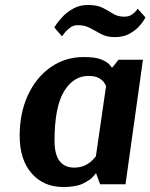

<svg xmlns="http://www.w3.org/2000/svg" viewBox="-20 -740 604 771"><path d="M564 -670Q564 -670 557 -658Q550 -646 535 -630.5Q520 -615 497 -603Q474 -591 441 -591Q409 -591 386.5 -603Q364 -615 342.5 -627Q321 -639 292 -639Q274 -639 259.5 -627.5Q245 -616 237 -605Q229 -594 229 -594L198 -630Q198 -630 207 -643.5Q216 -657 233.5 -675Q251 -693 276 -706.5Q301 -720 333 -720Q370 -720 392.5 -708.5Q415 -697 434 -685Q453 -673 479 -673Q497 -673 509 -681Q521 -689 527 -697Q533 -705 533 -705ZM484 0H382L366 -44H365Q365 -44 353.5 -30.5Q342 -17 313.5 -3Q285 11 234 11Q155 11 107 -44Q59 -99 59 -195Q59 -285 91.5 -356.5Q124 -428 182.5 -469.5Q241 -511 317 -511Q363 -511 387 -501Q411 -491 419.5 -480.5Q428 -470 428 -470H432L456 -500H554ZM277 -67Q304 -67 322.5 -76.5Q341 -86 351.5 -97Q362 -108 365 -112L406 -395Q405 -397 399 -407Q393 -417 378 -426Q363 -435 335 -435Q274 -435 236.5 -372Q199 -309 199 -175Q199 -119 219.5 -93Q240 -67 277 -67Z"/></svg>

Font: Arsenal SC
Style: Bold Italic
Weight: 700
Italic angle: -9.10001°
Designer: Andrij Shevchenko
Foundry: Stairsfor
Version: Version 2.001; ttfautohint (v1.8.4.7-5d5b)